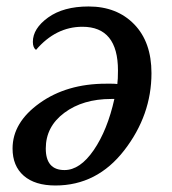

<svg xmlns="http://www.w3.org/2000/svg" viewBox="-20 -566 533 596"><path d="M91.8 -411.1Q82 -418 82 -436Q82 -477.5 129.4 -511.7Q176.8 -545.9 254.9 -545.9Q342.8 -545.9 396.5 -490.7Q450.2 -435.5 450.2 -338.9Q450.2 -208.5 365.7 -99.4Q281.2 9.8 151.9 9.8Q88.4 9.8 53.7 -20.5Q19 -50.8 19 -105Q19 -186 103.3 -246.1Q187.5 -306.2 309.1 -306.2H326.2Q335 -306.2 344.2 -305.2Q346.2 -318.8 346.2 -347.2Q346.2 -482.9 235.8 -482.9Q153.3 -482.9 91.8 -411.1ZM335 -258.8H325.2Q237.3 -258.8 179.7 -215.8Q122.1 -172.9 122.1 -105Q122.1 -38.1 180.2 -38.1Q228.5 -38.1 271 -100.1Q313.5 -162.1 335 -258.8Z"/></svg>

Font: Droid Serif
Style: Italic
Weight: 400
Italic angle: -12°
Designer: Monotype Design team
Foundry: Monotype Imaging Inc.
Version: Version 1.03